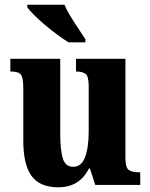

<svg xmlns="http://www.w3.org/2000/svg" viewBox="-20 -786 639 816"><path d="M228 10Q149 10 114 -38.5Q79 -87 79 -188V-411Q79 -454 69.5 -468Q60 -482 27 -482H24V-536H236V-219Q236 -148 247 -112.5Q258 -77 291 -77Q326 -77 341.5 -118Q357 -159 357 -228V-419Q357 -462 343.5 -472Q330 -482 306 -482H303V-536H513V-117Q513 -73 527.5 -63.5Q542 -54 566 -54H576V0H385L362 -70H358Q318 10 228 10ZM271 -606Q249 -620 222.5 -639.5Q196 -659 170 -681Q144 -703 124 -723Q104 -743 96 -756V-766H254Q263 -744 279.5 -717Q296 -690 313.5 -664Q331 -638 343 -619V-606Z"/></svg>

Font: Noto Serif Ethiopic Condensed ExtraBold
Style: Regular
Weight: 800
Width: 3
Designer: Monotype Design Team
Foundry: Monotype Imaging Inc.
Version: Version 2.102; ttfautohint (v1.8.4.7-5d5b)